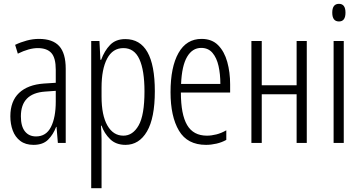

<svg xmlns="http://www.w3.org/2000/svg" viewBox="-20 -746 1885 1002"><path d="M155 10Q113 10 86 -10.5Q59 -31 46.5 -65Q34 -99 34 -139Q34 -218 79.5 -261Q125 -304 209 -310L271 -314V-382Q271 -444 248 -469.5Q225 -495 177 -495Q132 -495 73 -466L59 -512Q88 -526 120 -534.5Q152 -543 183 -543Q255 -543 289 -505.5Q323 -468 323 -387V0H282L275 -84H273Q258 -44 231 -17Q204 10 155 10ZM168 -34Q221 -34 246 -83.5Q271 -133 271 -216V-272L215 -268Q89 -259 89 -139Q89 -87 110 -60.5Q131 -34 168 -34Z M456 236V-532H499L504 -434H508Q525 -481 554.5 -511.5Q584 -542 634 -542Q788 -542 788 -270Q788 -130 747 -60Q706 10 635 10Q585 10 554.5 -20Q524 -50 510 -90H507Q508 -75 509 -56.5Q510 -38 510 -19V236ZM624 -38Q673 -38 703.5 -91.5Q734 -145 734 -269Q734 -379 707.5 -437Q681 -495 624 -495Q568 -495 539 -440Q510 -385 510 -289V-242Q510 -144 540.5 -91Q571 -38 624 -38Z M1055 10Q958 10 914 -64Q870 -138 870 -265Q870 -396 911.5 -469.5Q953 -543 1032 -543Q1086 -543 1118.5 -510Q1151 -477 1166 -423Q1181 -369 1181 -306V-263H924Q924 -149 956.5 -93.5Q989 -38 1060 -38Q1083 -38 1109 -44.5Q1135 -51 1161 -66V-16Q1138 -3 1110 3.5Q1082 10 1055 10ZM925 -308H1130Q1130 -359 1120.5 -401.5Q1111 -444 1089 -470Q1067 -496 1030 -496Q984 -496 956.5 -449.5Q929 -403 925 -308Z M1292 0V-532H1346V-301H1528V-532H1581V0H1528V-254H1346V0Z M1749 -634Q1714 -634 1714 -680Q1714 -726 1749 -726Q1783 -726 1783 -680Q1783 -634 1749 -634ZM1721 0V-532H1774V0Z"/></svg>

Font: Noto Sans ExtraCondensed Light
Style: Regular
Weight: 300
Width: 2
Designer: Monotype Design Team
Foundry: Monotype Imaging Inc.
Version: Version 2.013; ttfautohint (v1.8.4.7-5d5b)